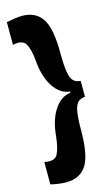

<svg xmlns="http://www.w3.org/2000/svg" viewBox="-124 -745 520 896"><g transform="rotate(-15 136.0 -297.0)"><path d="M267 -258Q247 -257 234 -246Q221 -235 215 -204Q209 -173 209 -112Q209 9 177.5 57Q146 105 80 105Q65 105 45.5 102.5Q26 100 5 95V-13Q54 -3 68.5 -30.5Q83 -58 89 -115Q96 -193 128 -241Q160 -289 206 -294V-300Q160 -304 128 -351.5Q96 -399 89 -478Q84 -537 68 -563.5Q52 -590 5 -579V-689Q26 -693 45 -696Q64 -699 80 -699Q146 -699 177.5 -651.5Q209 -604 209 -483Q209 -424 214.5 -392Q220 -360 233 -348Q246 -336 267 -335Z"/></g></svg>

Font: Bricolage Grotesque 48pt Condensed Bricolage Grotesque 48pt Condensed Regular
Style: Bold
Weight: 700
Width: 3
Designer: Mathieu Triay
Foundry: Atelier Triay
Version: Version 1.000; ttfautohint (v1.8.4.7-5d5b);gftools[0.9.32]